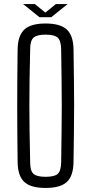

<svg xmlns="http://www.w3.org/2000/svg" viewBox="-20 -922 449 948"><path d="M205 6Q132 6 100 -23.5Q68 -53 67 -122Q66 -202 65.5 -270.5Q65 -339 65 -403Q65 -467 65.5 -533.5Q66 -600 67 -678Q68 -746 100 -776Q132 -806 205 -806Q278 -806 310 -776Q342 -746 343 -678Q344 -600 345 -533.5Q346 -467 346 -403Q346 -339 345 -270.5Q344 -202 343 -122Q342 -53 310 -23.5Q278 6 205 6ZM205 -49Q249 -49 265 -63.5Q281 -78 282 -120Q283 -203 284 -270Q285 -337 285 -399.5Q285 -462 284 -529Q283 -596 282 -679Q281 -721 265 -736Q249 -751 205 -751Q162 -751 145.5 -736Q129 -721 129 -679Q127 -598 126 -532Q125 -466 125 -403.5Q125 -341 126 -273Q127 -205 129 -120Q129 -78 145.5 -63.5Q162 -49 205 -49ZM94 -902H152L204 -860L256 -902H314L233 -837H175Z"/></svg>

Font: Big Shoulders Text Light
Style: Regular
Weight: 300
Designer: Patric King
Foundry: XO Type Co
Version: Version 1.000; ttfautohint (v1.8.2)